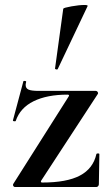

<svg xmlns="http://www.w3.org/2000/svg" viewBox="-20 -751 445 771"><path d="M251 -371Q169 -371 115 -344.5Q61 -318 43 -265Q43 -264 39 -264Q31 -264 32 -268L74 -425Q74 -426 78 -426Q86 -426 85 -422Q83 -414 83 -410Q83 -396 95 -391Q107 -386 135 -386H365Q369 -386 372 -382Q375 -378 373 -374L145 -25Q142 -18 150 -18Q248 -18 301 -46Q354 -74 367 -132Q368 -135 373.5 -135Q379 -135 379 -132L377 -11Q377 -7 374 -3.5Q371 0 367 0H40Q36 0 33.5 -4Q31 -8 33 -12L256 -364Q260 -371 251 -371ZM208 -472Q205 -472 202.5 -473.5Q200 -475 201 -476L234 -716Q236 -720 267 -725.5Q298 -731 319 -731Q333 -731 332 -727L212 -474Q212 -472 208 -472Z"/></svg>

Font: Cormorant Garamond
Style: Bold
Weight: 700
Designer: Christian Thalmann (Catharsis Fonts)
Foundry: Catharsis Fonts
Version: Version 4.000